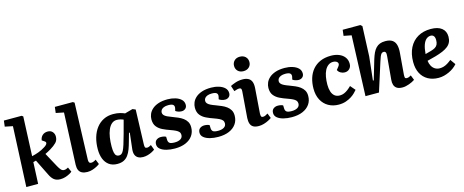

<svg xmlns="http://www.w3.org/2000/svg" viewBox="-41 -1432 5080 2103"><g transform="rotate(-15 2498.5 -380.0)"><path d="M97 -682 9 -700 17 -767H218L234 -756L215 -310Q252 -318 290.5 -332Q329 -346 365 -369Q395 -387 401 -403.5Q407 -420 389 -431L361 -450Q366 -486 389.5 -506.5Q413 -527 449 -527Q483 -527 502.5 -505Q522 -483 522 -452Q522 -410 496.5 -383.5Q471 -357 426 -330Q406 -318 391.5 -310.5Q377 -303 362 -296L450 -134Q466 -105 480.5 -89Q495 -73 515 -73Q529 -73 540 -77.5Q551 -82 562 -88L586 -35Q576 -26 555 -14.5Q534 -3 507 5.5Q480 14 451 14Q406 14 379 -7.5Q352 -29 332 -72L243 -252Q235 -250 227.5 -248Q220 -246 211 -244L200 0H66Z M676 -682 587 -700 595 -767H799L816 -756L794 -115Q793 -96 799.5 -84.5Q806 -73 825 -73Q836 -73 850 -78.5Q864 -84 877 -93L899 -38Q889 -29 867 -17Q845 -5 816.5 4.5Q788 14 757 14Q721 14 696.5 2Q672 -10 661 -34Q650 -58 651 -94Z M1430 -117Q1429 -95 1434 -84.5Q1439 -74 1456 -74Q1467 -74 1479.5 -79Q1492 -84 1503 -91L1524 -34Q1512 -24 1490 -12.5Q1468 -1 1441.5 6.5Q1415 14 1388 14Q1357 14 1334 2Q1311 -10 1300.5 -35Q1290 -60 1294 -99L1315 -282L1306 -283L1280 -191Q1268 -146 1254 -108.5Q1240 -71 1220 -43.5Q1200 -16 1170.5 -1Q1141 14 1097 14Q1041 14 1003.5 -13Q966 -40 947.5 -87Q929 -134 929 -196Q929 -269 947 -329.5Q965 -390 999 -434Q1033 -478 1081 -502Q1129 -526 1189 -526Q1233 -526 1267 -517Q1301 -508 1320 -499L1410 -524L1443 -510ZM1137 -71Q1153 -71 1165 -79Q1177 -87 1188.5 -109Q1200 -131 1213.5 -173.5Q1227 -216 1246 -285L1287 -437Q1275 -443 1254 -448.5Q1233 -454 1212 -454Q1179 -454 1154.5 -433Q1130 -412 1114 -374.5Q1098 -337 1090.5 -288.5Q1083 -240 1083 -186Q1083 -142 1089 -117Q1095 -92 1107 -81.5Q1119 -71 1137 -71Z M1764 -51Q1804 -51 1829.5 -66.5Q1855 -82 1855 -113Q1855 -133 1843.5 -146.5Q1832 -160 1809.5 -171Q1787 -182 1753 -194Q1709 -209 1669.5 -228Q1630 -247 1605.5 -278Q1581 -309 1581 -361Q1581 -390 1593 -419.5Q1605 -449 1632 -473.5Q1659 -498 1702.5 -513Q1746 -528 1808 -528Q1854 -528 1895 -515.5Q1936 -503 1961 -479Q1986 -455 1986 -419Q1986 -392 1968.5 -376.5Q1951 -361 1926 -361Q1905 -361 1885.5 -368Q1866 -375 1857 -383L1863 -408Q1870 -435 1856 -449.5Q1842 -464 1799 -464Q1769 -464 1748.5 -455.5Q1728 -447 1718.5 -433.5Q1709 -420 1709 -403Q1709 -387 1720.5 -374Q1732 -361 1754.5 -350Q1777 -339 1808 -328Q1840 -316 1870.5 -303Q1901 -290 1925.5 -272Q1950 -254 1965 -228.5Q1980 -203 1980 -166Q1980 -111 1951.5 -70.5Q1923 -30 1871.5 -8Q1820 14 1749 14Q1697 14 1654 3Q1611 -8 1585 -29.5Q1559 -51 1559 -83Q1559 -116 1580 -132Q1601 -148 1630 -148Q1647 -148 1663.5 -144.5Q1680 -141 1688 -135L1689 -104Q1689 -77 1704 -64Q1719 -51 1764 -51Z M2257 -51Q2297 -51 2322.5 -66.5Q2348 -82 2348 -113Q2348 -133 2336.5 -146.5Q2325 -160 2302.5 -171Q2280 -182 2246 -194Q2202 -209 2162.5 -228Q2123 -247 2098.5 -278Q2074 -309 2074 -361Q2074 -390 2086 -419.5Q2098 -449 2125 -473.5Q2152 -498 2195.5 -513Q2239 -528 2301 -528Q2347 -528 2388 -515.5Q2429 -503 2454 -479Q2479 -455 2479 -419Q2479 -392 2461.5 -376.5Q2444 -361 2419 -361Q2398 -361 2378.5 -368Q2359 -375 2350 -383L2356 -408Q2363 -435 2349 -449.5Q2335 -464 2292 -464Q2262 -464 2241.5 -455.5Q2221 -447 2211.5 -433.5Q2202 -420 2202 -403Q2202 -387 2213.5 -374Q2225 -361 2247.5 -350Q2270 -339 2301 -328Q2333 -316 2363.5 -303Q2394 -290 2418.5 -272Q2443 -254 2458 -228.5Q2473 -203 2473 -166Q2473 -111 2444.5 -70.5Q2416 -30 2364.5 -8Q2313 14 2242 14Q2190 14 2147 3Q2104 -8 2078 -29.5Q2052 -51 2052 -83Q2052 -116 2073 -132Q2094 -148 2123 -148Q2140 -148 2156.5 -144.5Q2173 -141 2181 -135L2182 -104Q2182 -77 2197 -64Q2212 -51 2257 -51Z M2622 -399Q2624 -420 2618.5 -429.5Q2613 -439 2599 -439Q2586 -439 2572 -435.5Q2558 -432 2539 -425L2518 -489Q2538 -500 2576 -513Q2614 -526 2659 -526Q2694 -526 2720 -513.5Q2746 -501 2758 -473Q2770 -445 2767 -399L2746 -116Q2745 -95 2749.5 -83.5Q2754 -72 2770 -72Q2783 -72 2797 -78Q2811 -84 2826 -94L2848 -38Q2835 -28 2811 -15.5Q2787 -3 2758 5.5Q2729 14 2701 14Q2661 14 2638 0.5Q2615 -13 2606 -39.5Q2597 -66 2599 -103ZM2607 -692Q2607 -727 2630.5 -750.5Q2654 -774 2694 -774Q2720 -774 2739.5 -763.5Q2759 -753 2770 -734.5Q2781 -716 2781 -692Q2781 -656 2757 -633Q2733 -610 2694 -610Q2654 -610 2630.5 -633Q2607 -656 2607 -692Z M3091 -51Q3131 -51 3156.5 -66.5Q3182 -82 3182 -113Q3182 -133 3170.5 -146.5Q3159 -160 3136.5 -171Q3114 -182 3080 -194Q3036 -209 2996.5 -228Q2957 -247 2932.5 -278Q2908 -309 2908 -361Q2908 -390 2920 -419.5Q2932 -449 2959 -473.5Q2986 -498 3029.5 -513Q3073 -528 3135 -528Q3181 -528 3222 -515.5Q3263 -503 3288 -479Q3313 -455 3313 -419Q3313 -392 3295.5 -376.5Q3278 -361 3253 -361Q3232 -361 3212.5 -368Q3193 -375 3184 -383L3190 -408Q3197 -435 3183 -449.5Q3169 -464 3126 -464Q3096 -464 3075.5 -455.5Q3055 -447 3045.5 -433.5Q3036 -420 3036 -403Q3036 -387 3047.5 -374Q3059 -361 3081.5 -350Q3104 -339 3135 -328Q3167 -316 3197.5 -303Q3228 -290 3252.5 -272Q3277 -254 3292 -228.5Q3307 -203 3307 -166Q3307 -111 3278.5 -70.5Q3250 -30 3198.5 -8Q3147 14 3076 14Q3024 14 2981 3Q2938 -8 2912 -29.5Q2886 -51 2886 -83Q2886 -116 2907 -132Q2928 -148 2957 -148Q2974 -148 2990.5 -144.5Q3007 -141 3015 -135L3016 -104Q3016 -77 3031 -64Q3046 -51 3091 -51Z M3660 -526Q3710 -526 3750 -510Q3790 -494 3813.5 -463Q3837 -432 3837 -388Q3837 -354 3816 -332Q3795 -310 3761 -310Q3737 -310 3714.5 -323Q3692 -336 3683 -358L3706 -387Q3723 -408 3720 -423Q3717 -438 3702 -446.5Q3687 -455 3666 -455Q3635 -455 3611 -437.5Q3587 -420 3571.5 -389.5Q3556 -359 3548.5 -317.5Q3541 -276 3541 -229Q3541 -186 3551.5 -152Q3562 -118 3585 -99Q3608 -80 3645 -80Q3670 -80 3692.5 -89.5Q3715 -99 3736 -115Q3757 -131 3777 -151L3825 -95Q3815 -83 3797 -64.5Q3779 -46 3752 -28.5Q3725 -11 3689 1.5Q3653 14 3607 14Q3542 14 3491 -15Q3440 -44 3411.5 -98Q3383 -152 3383 -226Q3383 -289 3400 -344Q3417 -399 3452 -440Q3487 -481 3539 -503.5Q3591 -526 3660 -526Z M4472 -35Q4459 -26 4442 -17.5Q4425 -9 4405.5 -2Q4386 5 4367 9Q4348 13 4331 13Q4288 13 4265.5 -2.5Q4243 -18 4235.5 -43.5Q4228 -69 4231 -99L4254 -356Q4258 -391 4251.5 -404Q4245 -417 4229 -417Q4214 -417 4204.5 -407.5Q4195 -398 4186.5 -377Q4178 -356 4167 -321L4065 0H3912L3938 -683L3851 -700L3859 -767H4059L4078 -750L4064 -410L4035 -145L4044 -143L4110 -366Q4122 -405 4136 -435Q4150 -465 4169.5 -485.5Q4189 -506 4214.5 -516Q4240 -526 4276 -526Q4327 -526 4355.5 -506.5Q4384 -487 4394 -449.5Q4404 -412 4399 -359L4379 -117Q4378 -95 4381 -84.5Q4384 -74 4402 -74Q4414 -74 4426 -78.5Q4438 -83 4450 -91Z M4791 -526Q4872 -526 4915.5 -491.5Q4959 -457 4959 -395Q4959 -360 4947 -333.5Q4935 -307 4910.5 -287.5Q4886 -268 4850 -252.5Q4814 -237 4765 -223L4669 -198Q4673 -165 4687 -139Q4701 -113 4724.5 -98.5Q4748 -84 4778 -84Q4801 -84 4823 -90.5Q4845 -97 4867 -110.5Q4889 -124 4912 -143L4954 -84Q4936 -63 4912.5 -45.5Q4889 -28 4860 -14.5Q4831 -1 4801 6.5Q4771 14 4740 14Q4671 14 4619.5 -15Q4568 -44 4540.5 -97.5Q4513 -151 4513 -225Q4513 -318 4547.5 -386Q4582 -454 4644.5 -490Q4707 -526 4791 -526ZM4819 -394Q4819 -413 4814 -426.5Q4809 -440 4798.5 -447.5Q4788 -455 4773 -455Q4745 -455 4722.5 -436Q4700 -417 4686 -377.5Q4672 -338 4667 -275L4733 -293Q4762 -301 4781 -312.5Q4800 -324 4809.5 -343.5Q4819 -363 4819 -394Z"/></g></svg>

Font: Literata
Style: Bold Italic
Weight: 700
Italic angle: -2°
Designer: Latin by Veronika Burian and Jose Scaglione. Greek by Irene Vlachou. Cyrillic by Vera Evstafieva
Foundry: TypeTogether
Version: Version 3.103;gftools[0.9.29]